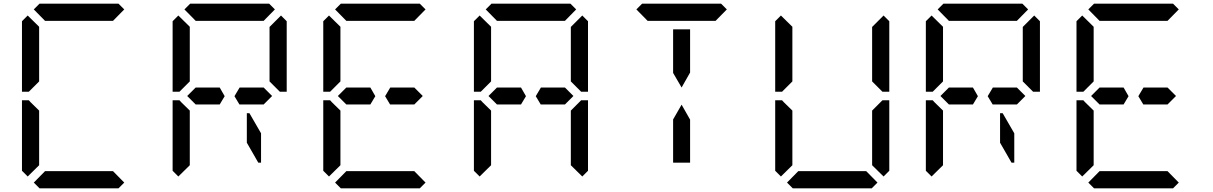

<svg xmlns="http://www.w3.org/2000/svg" viewBox="-20 -1020 6568 1040"><path d="M163 -969 194 -1000H622L653 -969L592 -907H590H454H362H226H224ZM130 -64 99 -95V-477H136L145 -467L192 -421V-218V-139V-125ZM653 -31 622 0H194L163 -31L224 -93H226H362H454H590H592ZM192 -579 136 -523H99V-905L130 -936L192 -875V-861V-782Z M1040 -454 994 -500 1040 -546H1144H1170L1197 -499L1170 -454H1054ZM979 -969 1010 -1000H1438L1469 -969L1408 -907H1406H1270H1178H1042H1040ZM1317 -407H1331L1394 -298V-139H1379L1317 -247ZM946 -64 915 -95V-477H952L961 -467L1008 -421V-218V-139V-125ZM1502 -936 1533 -905V-523H1496L1440 -579V-607V-782V-861V-874ZM1008 -579 952 -523H915V-905L946 -936L1008 -875V-861V-782ZM1408 -546 1454 -500 1408 -454H1394H1317H1277L1250 -499L1278 -546H1304Z M1856 -454 1810 -500 1856 -546H1960H1986L2013 -499L1986 -454H1870ZM1795 -969 1826 -1000H2254L2285 -969L2224 -907H2222H2086H1994H1858H1856ZM1762 -64 1731 -95V-477H1768L1777 -467L1824 -421V-218V-139V-125ZM2285 -31 2254 0H1826L1795 -31L1856 -93H1858H1994H2086H2222H2224ZM1824 -579 1768 -523H1731V-905L1762 -936L1824 -875V-861V-782ZM2224 -546 2270 -500 2224 -454H2210H2133H2093L2066 -499L2094 -546H2120Z M2672 -454 2626 -500 2672 -546H2776H2802L2829 -499L2802 -454H2686ZM2611 -969 2642 -1000H3070L3101 -969L3040 -907H3038H2902H2810H2674H2672ZM2578 -64 2547 -95V-477H2584L2593 -467L2640 -421V-218V-139V-125ZM3072 -421 3128 -477H3165V-95L3134 -64L3072 -125V-139V-218ZM3134 -936 3165 -905V-523H3128L3072 -579V-607V-782V-861V-874ZM2640 -579 2584 -523H2547V-905L2578 -936L2640 -875V-861V-782ZM3040 -546 3086 -500 3040 -454H3026H2949H2909L2882 -499L2910 -546H2936Z M3718 -157V-139H3626V-327V-373L3672 -453L3718 -372V-327ZM3427 -969 3458 -1000H3886L3917 -969L3856 -907H3854H3718H3626H3490H3488ZM3626 -861H3718V-673V-627L3672 -546L3626 -625V-673Z M4210 -64 4179 -95V-477H4216L4225 -467L4272 -421V-218V-139V-125ZM4733 -31 4702 0H4274L4243 -31L4304 -93H4306H4442H4534H4670H4672ZM4704 -421 4760 -477H4797V-95L4766 -64L4704 -125V-139V-218ZM4766 -936 4797 -905V-523H4760L4704 -579V-607V-782V-861V-874ZM4272 -579 4216 -523H4179V-905L4210 -936L4272 -875V-861V-782Z M5120 -454 5074 -500 5120 -546H5224H5250L5277 -499L5250 -454H5134ZM5059 -969 5090 -1000H5518L5549 -969L5488 -907H5486H5350H5258H5122H5120ZM5397 -407H5411L5474 -298V-139H5459L5397 -247ZM5026 -64 4995 -95V-477H5032L5041 -467L5088 -421V-218V-139V-125ZM5582 -936 5613 -905V-523H5576L5520 -579V-607V-782V-861V-874ZM5088 -579 5032 -523H4995V-905L5026 -936L5088 -875V-861V-782ZM5488 -546 5534 -500 5488 -454H5474H5397H5357L5330 -499L5358 -546H5384Z M5936 -454 5890 -500 5936 -546H6040H6066L6093 -499L6066 -454H5950ZM5875 -969 5906 -1000H6334L6365 -969L6304 -907H6302H6166H6074H5938H5936ZM5842 -64 5811 -95V-477H5848L5857 -467L5904 -421V-218V-139V-125ZM6365 -31 6334 0H5906L5875 -31L5936 -93H5938H6074H6166H6302H6304ZM5904 -579 5848 -523H5811V-905L5842 -936L5904 -875V-861V-782ZM6304 -546 6350 -500 6304 -454H6290H6213H6173L6146 -499L6174 -546H6200Z"/></svg>

Font: DSEG14 Classic Mini
Style: Regular
Weight: 400
Designer: Keshikan(Twitter:@keshinomi_88pro)
Version: Version 0.46